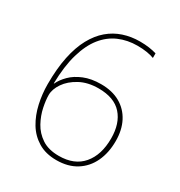

<svg xmlns="http://www.w3.org/2000/svg" viewBox="-173 -847 916 977"><g transform="rotate(30 285.0 -358.0)"><path d="M68 -303Q68 -395 82.5 -464.5Q97 -534 124 -583.5Q151 -633 188 -664.5Q225 -696 270.5 -711Q316 -726 367 -726Q397 -726 421 -722.5Q445 -719 465 -713V-686Q447 -693 422 -697Q397 -701 367 -701Q308 -701 258.5 -679.5Q209 -658 173 -613Q137 -568 116 -496Q95 -424 93 -322H95Q108 -350 135 -377Q162 -404 204.5 -421.5Q247 -439 304 -439Q370 -439 416.5 -412.5Q463 -386 488 -338Q513 -290 513 -225Q513 -156 488 -103Q463 -50 415 -20Q367 10 299 10Q236 10 191.5 -17Q147 -44 120 -89Q93 -134 80.5 -190Q68 -246 68 -303ZM299 -15Q390 -15 438 -71.5Q486 -128 486 -225Q486 -313 441 -363.5Q396 -414 304 -414Q241 -414 195 -389Q149 -364 124.5 -328Q100 -292 100 -258Q100 -228 108.5 -187Q117 -146 138.5 -106.5Q160 -67 199 -41Q238 -15 299 -15Z"/></g></svg>

Font: Noto Sans Hebrew Thin
Style: Regular
Weight: 250
Designer: Monotype Design Team
Foundry: Monotype Imaging Inc.
Version: Version 2.003